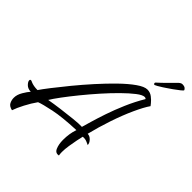

<svg xmlns="http://www.w3.org/2000/svg" viewBox="-190 -821 963 963"><g transform="rotate(45 291.5 -339.5)"><path d="M44 9Q21 4 13.5 -10.5Q6 -25 6 -42Q6 -64 20 -87.5Q34 -111 45 -123Q23 -124 11 -136.5Q-1 -149 -1 -158Q-1 -165 5 -165Q10 -165 14 -162Q34 -153 63 -153Q75 -171 102.5 -206.5Q130 -242 166.5 -286.5Q203 -331 243.5 -376Q284 -421 323.5 -459.5Q363 -498 396.5 -521.5Q430 -545 451 -545Q471 -545 486.5 -533Q502 -521 511.5 -509Q521 -497 521 -497Q502 -470 478 -417.5Q454 -365 432.5 -301Q411 -237 396 -176Q411 -176 423.5 -163Q436 -150 436 -136Q436 -136 421 -143Q406 -150 389 -148Q386 -137 381.5 -114.5Q377 -92 373 -66.5Q369 -41 369 -20Q369 -13 369.5 -7.5Q370 -2 371 3Q349 8 339.5 -14Q330 -36 330 -67Q330 -112 343 -149Q246 -145 188.5 -133Q131 -121 108 -112Q88 -84 70 -49.5Q52 -15 44 9ZM136 -156Q169 -162 211.5 -167.5Q254 -173 292 -177Q330 -181 351 -180Q355 -194 365 -228.5Q375 -263 390.5 -309Q406 -355 428 -406Q450 -457 478 -504Q475 -509 468 -509Q453 -509 426.5 -488.5Q400 -468 366.5 -435Q333 -402 297.5 -362Q262 -322 229.5 -282Q197 -242 172.5 -209Q148 -176 136 -156ZM460 -586Q457 -585 454 -590Q451 -595 457 -600Q476 -617 499.5 -640.5Q523 -664 533 -674Q537 -679 543.5 -683.5Q550 -688 556 -688Q571 -688 577.5 -682Q584 -676 584 -672Q584 -670 570.5 -659Q557 -648 540.5 -636.5Q524 -625 515 -619Q509 -615 497 -607Q485 -599 474 -593Q463 -587 460 -586Z"/></g></svg>

Font: Birthstone
Style: Regular
Weight: 400
Designer: Robert E. Leuschke
Foundry: Robert E. Leuschke
Version: Version 1.013; ttfautohint (v1.8.3)